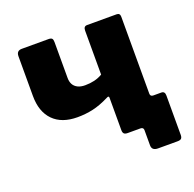

<svg xmlns="http://www.w3.org/2000/svg" viewBox="-116 -649 892 882"><g transform="rotate(-20 330.0 -208.0)"><path d="M511 114Q481 114 481 88V14Q481 0 466 0H419V-122H559V-136Q559 -122 574 -122H613Q630 -122 630 -101V91Q630 103 625 108.5Q620 114 606 114ZM404 0Q391 0 386 -5.5Q381 -11 381 -22V-181Q381 -192 369 -185Q325 -163 288.5 -155Q252 -147 213 -147Q136 -147 94.5 -189.5Q53 -232 53 -309V-503Q53 -530 79 -530H210Q222 -530 226.5 -525Q231 -520 231 -508V-332Q231 -314 238 -301Q245 -288 259.5 -280.5Q274 -273 296 -273Q320 -273 341 -278Q362 -283 381 -294V-509Q381 -530 398 -530H543Q559 -530 559 -512V-26Q559 0 530 0Z"/></g></svg>

Font: Libre Franklin ExtraBold
Style: Regular
Weight: 800
Designer: Pablo Impallari, Rodrigo Fuenzalida, Nhung Nguyen
Foundry: Impallari Type
Version: Version 3.000